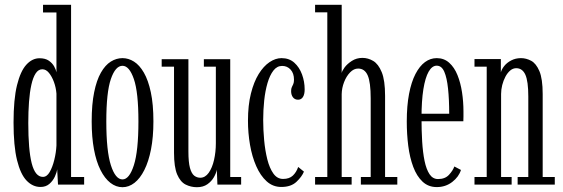

<svg xmlns="http://www.w3.org/2000/svg" viewBox="-20 -770 2348 801"><path d="M149 10Q116.5 10 91 -16.5Q65.5 -43 51 -102Q36.5 -161 36.5 -259Q36.5 -356 51 -414.8Q65.5 -473.5 90 -500.2Q114.5 -527 145 -527Q169 -527 183.8 -516.8Q198.5 -506.5 206 -492.8Q213.5 -479 215.5 -468.5V-718H159.5V-750H276.5V-31.5H331V0H222L218.5 -64Q217 -51 209 -33.5Q201 -16 186.2 -3Q171.5 10 149 10ZM159 -32Q175.5 -32 187.2 -52.2Q199 -72.5 206.5 -103Q214 -133.5 215.5 -163V-379.5Q213.5 -405 205 -428Q196.5 -451 184.2 -466Q172 -481 156.5 -481Q140 -481 128.8 -463.8Q117.5 -446.5 110.8 -416Q104 -385.5 101 -344.8Q98 -304 98 -257Q98 -201.5 101.5 -159.5Q105 -117.5 112.2 -89Q119.5 -60.5 131.2 -46.2Q143 -32 159 -32Z M491 11Q464 11 440.5 -7.2Q417 -25.5 399.2 -60.8Q381.5 -96 372 -147Q362.5 -198 362.5 -263.5Q362.5 -335 372.8 -385.2Q383 -435.5 401 -467Q419 -498.5 442.2 -513Q465.5 -527.5 491 -527.5Q516 -527.5 539 -513Q562 -498.5 580.2 -467Q598.5 -435.5 609.2 -385.2Q620 -335 620 -263.5Q620 -198 610 -147Q600 -96 582.2 -60.8Q564.5 -25.5 541 -7.2Q517.5 11 491 11ZM491 -21.5Q519.5 -21.5 538.5 -80.8Q557.5 -140 557.5 -263.5Q557.5 -385 538.5 -440.2Q519.5 -495.5 491 -495.5Q461.5 -495.5 442.5 -440.2Q423.5 -385 423.5 -263.5Q423.5 -140 442.5 -80.8Q461.5 -21.5 491 -21.5Z M801.5 11Q776.5 11 754.5 0Q732.5 -11 719.2 -42Q706 -73 706 -132.5V-492H654.5V-523H766V-138.5Q766 -93 772.5 -69.5Q779 -46 790.2 -37.2Q801.5 -28.5 815.5 -28.5Q836 -28.5 850.8 -49.2Q865.5 -70 873 -103Q880.5 -136 880.5 -172.5V-492H830.5V-523H940.5V-31.5H986V0H887L884.5 -62Q882 -47.5 872.2 -30.5Q862.5 -13.5 845 -1.2Q827.5 11 801.5 11Z M1153.5 10Q1118.5 10 1092.5 -13.5Q1066.5 -37 1049 -76.8Q1031.5 -116.5 1023 -165.8Q1014.5 -215 1014.5 -266.5Q1014.5 -331 1026.8 -379.8Q1039 -428.5 1059.2 -461.2Q1079.5 -494 1104.5 -510.8Q1129.5 -527.5 1154.5 -527.5Q1186.5 -527.5 1207.8 -508.5Q1229 -489.5 1240 -459.5Q1251 -429.5 1251 -397Q1251 -376.5 1243.8 -365.2Q1236.5 -354 1223.5 -354Q1210 -354 1202.2 -364Q1194.5 -374 1194.5 -390Q1194.5 -400.5 1197.5 -406.5Q1200.5 -412.5 1203.5 -419.2Q1206.5 -426 1206.5 -437.5Q1206.5 -464 1192.5 -479.5Q1178.5 -495 1157 -495Q1135.5 -495 1120.5 -475.5Q1105.5 -456 1096 -423.5Q1086.5 -391 1082.2 -350.8Q1078 -310.5 1078 -269.5Q1078 -228.5 1082 -185.2Q1086 -142 1095.2 -105.2Q1104.5 -68.5 1120.5 -46Q1136.5 -23.5 1161 -23.5Q1187 -23.5 1201.8 -37.5Q1216.5 -51.5 1224 -73.5L1248 -54Q1239.5 -33 1216.8 -11.5Q1194 10 1153.5 10Z M1294.5 0V-31.5H1345.5V-718.5H1294.5V-750H1405.5V-465Q1406.5 -473.5 1417.5 -488.5Q1428.5 -503.5 1448 -516Q1467.5 -528.5 1492 -528.5Q1515.5 -528.5 1537 -515.8Q1558.5 -503 1572.5 -469Q1586.5 -435 1586.5 -370V-31.5H1637.5V0H1485.5V-31.5H1526.5V-359Q1526.5 -427 1514 -455.5Q1501.5 -484 1474 -484Q1456 -484 1440.5 -468Q1425 -452 1415.5 -427.5Q1406 -403 1405.5 -377.5V-31.5H1447V0Z M1802 10.5Q1767 10.5 1742.8 -12.2Q1718.5 -35 1704 -73.8Q1689.5 -112.5 1683.2 -161.5Q1677 -210.5 1677 -263Q1677 -328.5 1686.5 -378.2Q1696 -428 1713.2 -461.2Q1730.5 -494.5 1753 -511Q1775.5 -527.5 1802 -527.5Q1832.5 -527.5 1854 -508.2Q1875.5 -489 1888.5 -456.8Q1901.5 -424.5 1907.5 -385Q1913.5 -345.5 1913.5 -305Q1913.5 -294.5 1913.5 -284.2Q1913.5 -274 1913 -264H1731.5V-295.5H1854Q1854 -355 1849.2 -400.2Q1844.5 -445.5 1833.5 -470.8Q1822.5 -496 1802 -496Q1782.5 -496 1768.2 -471Q1754 -446 1746.2 -397.5Q1738.5 -349 1738.5 -278Q1738.5 -226 1741.2 -180Q1744 -134 1751.2 -98.8Q1758.5 -63.5 1772 -43.2Q1785.5 -23 1807.5 -23Q1837 -23 1853.2 -40.8Q1869.5 -58.5 1875.5 -75.5L1903 -61Q1894.5 -32.5 1866.8 -11Q1839 10.5 1802 10.5Z M1959.5 0V-31.5H2010.5V-492H1959.5V-523.5H2069.5V-468Q2072.5 -480.5 2083.5 -494.5Q2094.5 -508.5 2112.8 -518Q2131 -527.5 2153.5 -527.5Q2175 -527.5 2195.8 -516.5Q2216.5 -505.5 2230.2 -473.5Q2244 -441.5 2244 -377.5V-31.5H2294.5V0H2139.5V-31.5H2184V-367.5Q2184 -431 2171.8 -458.2Q2159.5 -485.5 2133.5 -485.5Q2120 -485.5 2108.5 -475.8Q2097 -466 2088.5 -450Q2080 -434 2075.2 -415Q2070.5 -396 2070.5 -378V-31.5H2114.5V0Z"/></svg>

Font: Imbue Light
Style: Regular
Weight: 300
Designer: Tyler Finck
Foundry: Etcetera Type Company
Version: Version 1.102